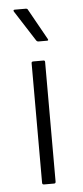

<svg xmlns="http://www.w3.org/2000/svg" viewBox="-51 -721 325 751"><g transform="rotate(-5 111.0 -345.5)"><path d="M91 0Q84 0 84 -7V-477Q84 -483 91 -483H131Q137 -483 137 -477V-7Q137 0 131 0ZM118 -559Q113 -559 110 -563L33 -683Q31 -686 31.5 -688.5Q32 -691 36 -691H80Q86 -691 88 -686L155 -566Q159 -559 152 -559Z"/></g></svg>

Font: Sofia Sans Light
Style: Regular
Weight: 300
Designer: Botio Nikoltchev, Ani Petrova
Foundry: lettersoup
Version: Version 4.100; ttfautohint (v1.8.3)